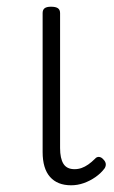

<svg xmlns="http://www.w3.org/2000/svg" viewBox="-20 -535 340 572"><path d="M192 17Q151 17 129 -8Q107 -33 107 -82V-496Q107 -506 113 -510.5Q119 -515 132 -515Q146 -515 152.5 -510.5Q159 -506 159 -496V-94Q159 -63 169 -47Q179 -31 202 -31Q213 -31 223 -34.5Q233 -38 243 -45Q253 -52 263 -62Q268 -68 275 -67.5Q282 -67 288 -60Q294 -54 295 -47.5Q296 -41 292 -34Q281 -19 264.5 -7.5Q248 4 229.5 10.5Q211 17 192 17Z"/></svg>

Font: Playwrite US Modern ExtraLight
Style: Regular
Weight: 250
Designer: Veronika Burian, José Scaglione
Foundry: TypeTogether
Version: Version 1.003